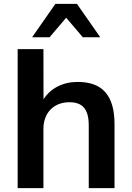

<svg xmlns="http://www.w3.org/2000/svg" viewBox="-20 -973 681 993"><path d="M204.6 0V-306.6C204.6 -388.7 257.3 -444.3 338.9 -444.3C404.8 -444.3 439 -411.1 439 -324.2V0H572.3V-330.1C572.3 -481.9 507.8 -549.3 381.8 -549.3C304.7 -549.3 241.7 -516.6 205.1 -459.5L204.6 -718.8H71.3V0ZM236.3 -780.3 322.3 -881.3 408.2 -780.3H498.5L377.9 -953.1H266.6L146 -780.3Z"/></svg>

Font: Winston SemiBold
Style: Regular
Weight: 600
Designer: Vernon Adams, Kim Jin-seong, David Berlow, Cristiano Sobral
Foundry: The Winston Project Authors
Version: Version 3.004